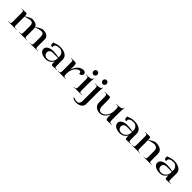

<svg xmlns="http://www.w3.org/2000/svg" viewBox="520 -2814 5125 5125"><g transform="rotate(45 3082.5 -251.5)"><path d="M15 0H330V-8C244.5 -8 235 -16.7 235 -95V-403L372 -439C391.6 -444.4 409.2 -445 429.7 -445C483.7 -445 516 -403.8 516 -335V-95C516 -16.7 508 -8 423 -8V0H734V-8C649 -8 641 -16.7 641 -95V-347C641 -366.6 638.4 -384.5 633.1 -400.6L777 -439C796.6 -444.5 814.2 -445 834.7 -445C889.3 -445 922 -403.8 922 -335V-95C922 -16.7 914 -8 829 -8V0H1140V-8C1054.9 -8 1047 -16.7 1047 -95V-347C1047 -449.7 973.5 -505 837.1 -505C780.6 -505 650.8 -423.4 629.7 -409.8C604.4 -472.1 536.9 -505 432.1 -505C371.8 -505 241 -417 235 -413C235 -449 230.7 -482.1 207 -505L25 -500V-492C101.5 -492 110 -483 110 -405V-95C110 -16.7 100.5 -8 15 -8Z M1200 -150C1200 -57 1297.8 5 1444 5C1534.4 5 1612.5 -48.1 1649 -125V-87C1649 -50.8 1651.5 -17.2 1675 5L1858 0V-8C1777 -8 1768 -17 1768 -95V-317C1768 -429.3 1658 -505 1493 -505C1425.7 -505 1368.4 -494.5 1307 -467.5C1293.3 -461.5 1280.8 -458 1266 -458V-398C1266 -364.2 1289.4 -346 1336 -346V-376C1336 -435.6 1391.7 -468 1494 -468C1578.1 -468 1647 -400.3 1647 -317V-272C1573.7 -285 1511.2 -295 1437 -295C1295 -295 1200 -237 1200 -150ZM1330 -150C1330 -210.9 1378 -252 1450 -252H1647V-223C1647 -118.1 1562.7 -32 1460 -32C1383.4 -32 1330 -79.2 1330 -150Z M1883 0H2198V-8C2112.5 -8 2103 -19.2 2103 -120V-140C2103 -282.2 2202.1 -424.4 2300.1 -424.4C2329.6 -424.4 2345.5 -399.4 2345.5 -353C2400.5 -353 2445.5 -391.1 2445.5 -438C2445.5 -477.6 2407.2 -508 2360.5 -508C2239.6 -508 2137.2 -403.2 2100 -259.4V-408C2100 -444.2 2092.7 -477.6 2069 -500H1893V-490.5C1969.5 -490.5 1978 -481.8 1978 -403.5V-95C1978 -16.7 1968.5 -8 1883 -8Z M2562.5 -678.5C2562.5 -635.7 2595 -601 2635 -601C2675 -601 2707.5 -635.7 2707.5 -678.5C2707.5 -719.9 2675 -753 2635 -753C2595 -753 2562.5 -719.9 2562.5 -678.5ZM2485 0H2800V-8C2714.5 -8 2705 -16.7 2705 -95V-350C2705 -409.1 2706.7 -429.2 2709.1 -457.4C2710.8 -477.3 2712.9 -502.3 2715 -546H2707C2702 -474 2606.2 -470 2485 -470V-462C2570.5 -462 2580 -453.3 2580 -375V-95C2580 -16.7 2570.5 -8 2485 -8Z M2912.5 -678.5C2912.5 -635.7 2945 -601 2985 -601C3025 -601 3057.5 -635.7 3057.5 -678.5C3057.5 -719.9 3025 -753 2985 -753C2945 -753 2912.5 -719.9 2912.5 -678.5ZM2688 208.7C2732 238.3 2778.2 250 2831.8 250C2961.5 250 3049 184 3049 86V-350C3049 -408.6 3050.5 -428.8 3052.9 -456.7C3054.6 -476.8 3056.7 -501.8 3058.8 -546H3050.8C3045.8 -474 2962.5 -470 2828.8 -470V-462C2914.3 -462 2923.8 -453.3 2923.8 -375V102C2923.8 170.4 2886.7 216 2831.8 216C2784.6 216 2743.4 209.2 2704.9 183.8Z M3169 -489C3252.4 -489 3262 -477.5 3262 -377V-183C3262 -70.7 3349.2 5 3480 5C3581.5 5 3669.1 -73.5 3709 -185.8V-87C3709 -42 3718 -13 3737 5L3929 0V-8C3843.5 -8 3834 -19.5 3834 -120V-367C3834 -425.5 3835.7 -446.4 3838.2 -475C3839.9 -494.8 3842 -518.8 3844 -563H3836C3831 -491 3747.7 -487 3614 -487V-479C3699.5 -479 3709 -467.8 3709 -367V-322C3709 -162.1 3610 -31 3488 -31C3427.7 -31 3387 -91.8 3387 -183V-410C3387 -455.5 3381 -484 3362 -502L3169 -497Z M3994 -150C3994 -57 4091.8 5 4238 5C4328.4 5 4406.5 -48.1 4443 -125V-87C4443 -50.8 4445.5 -17.2 4469 5L4652 0V-8C4571 -8 4562 -17 4562 -95V-317C4562 -429.3 4452 -505 4287 -505C4219.7 -505 4162.4 -494.5 4101 -467.5C4087.3 -461.5 4074.8 -458 4060 -458V-398C4060 -364.2 4083.4 -346 4130 -346V-376C4130 -435.6 4185.7 -468 4288 -468C4372.1 -468 4441 -400.3 4441 -317V-272C4367.7 -285 4305.2 -295 4231 -295C4089 -295 3994 -237 3994 -150ZM4124 -150C4124 -210.9 4172 -252 4244 -252H4441V-223C4441 -118.1 4356.7 -32 4254 -32C4177.4 -32 4124 -79.2 4124 -150Z M4677 0H4992V-8C4906.5 -8 4897 -16.7 4897 -95V-403L5049 -439C5063.7 -442.5 5076.6 -444 5091.7 -444C5174.5 -444 5219 -398.9 5219 -315V-95C5219 -16.7 5211 -8 5126 -8V0H5437V-8C5352 -8 5344 -16.7 5344 -95V-327C5344 -442.7 5256.5 -505 5094.1 -505C5038.8 -505 4903 -417 4897 -413C4897 -449 4892.7 -482.1 4869 -505L4687 -500V-492C4763.5 -492 4772 -483 4772 -405V-95C4772 -16.7 4762.5 -8 4677 -8Z M5497 -150C5497 -57 5594.8 5 5741 5C5831.4 5 5909.5 -48.1 5946 -125V-87C5946 -50.8 5948.5 -17.2 5972 5L6155 0V-8C6074 -8 6065 -17 6065 -95V-317C6065 -429.3 5955 -505 5790 -505C5722.7 -505 5665.4 -494.5 5604 -467.5C5590.3 -461.5 5577.8 -458 5563 -458V-398C5563 -364.2 5586.4 -346 5633 -346V-376C5633 -435.6 5688.7 -468 5791 -468C5875.1 -468 5944 -400.3 5944 -317V-272C5870.7 -285 5808.2 -295 5734 -295C5592 -295 5497 -237 5497 -150ZM5627 -150C5627 -210.9 5675 -252 5747 -252H5944V-223C5944 -118.1 5859.7 -32 5757 -32C5680.4 -32 5627 -79.2 5627 -150Z"/></g></svg>

Font: Prida01
Style: Black
Weight: 900
Designer: gluk
Foundry: gluk
Version: Version 00.072